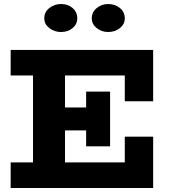

<svg xmlns="http://www.w3.org/2000/svg" viewBox="-20 -934 847 954"><path d="M33 0V-127H600V-255H741V0ZM144 -70V-605H303V-70ZM202 -286V-400H474V-286ZM408 -207V-479H527V-207ZM600 -431V-559H33V-686H741V-431ZM517 -775Q485 -775 460.5 -794.5Q436 -814 436 -843Q436 -874 460.5 -894Q485 -914 517 -914Q552 -914 576 -894Q600 -874 600 -843Q600 -814 576 -794.5Q552 -775 517 -775ZM283 -775Q250 -775 225 -794.5Q200 -814 200 -843Q200 -874 225 -894Q250 -914 283 -914Q318 -914 341 -894Q364 -874 364 -843Q364 -814 341 -794.5Q318 -775 283 -775Z"/></svg>

Font: BioRhyme ExtraBold ExtraBold
Style: Regular
Weight: 800
Version: Version 1.600;gftools[0.9.33]